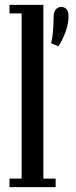

<svg xmlns="http://www.w3.org/2000/svg" viewBox="-20 -770 314 790"><path d="M19 0V-35H69V-715H19V-750H158.5V-35H209V0ZM190.5 -592Q196 -615 198.2 -643.5Q200.5 -672 200.5 -697.5Q200.5 -722.5 210 -732Q219.5 -741.5 232 -741.5Q244.5 -741.5 253.2 -732.8Q262 -724 262 -703Q262 -672 249.5 -638.2Q237 -604.5 220.5 -579.5Z"/></svg>

Font: Imbue 10pt Medium
Style: Regular
Weight: 500
Designer: Tyler Finck
Foundry: Etcetera Type Company
Version: Version 1.102; ttfautohint (v1.8.3)